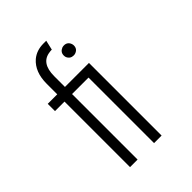

<svg xmlns="http://www.w3.org/2000/svg" viewBox="-198 -779 878 878"><g transform="rotate(-45 241.0 -340.0)"><path d="M59.6 -423.8V-470.7H121.1V-539.1Q121.1 -615.2 166 -654.3Q196.3 -679.7 241.2 -679.7H258.8L248 -632.8Q237.3 -632.8 234.4 -631.8Q169.9 -625 169.9 -539.1V-469.7H325.2V0H276.4V-423.8H169.9V0H121.1V-423.8ZM267.6 -575.2Q267.6 -596.7 289.1 -605.5Q294.9 -607.4 300.8 -607.4Q323.2 -607.4 331.1 -585.9Q333 -580.1 333 -575.2Q333 -552.7 311.5 -544.9Q305.7 -543 300.8 -543Q278.3 -543 269.5 -563.5Q267.6 -569.3 267.6 -575.2Z"/></g></svg>

Font: Post No Bills Colombo
Style: Regular
Weight: 400
Designer: Kosala Senevirathne, Siva Puranthara, Lasantha Premarathna, Tharique Azeez
Foundry: Mooniak
Version: Version 1.220 ; ttfautohint (v1.6)